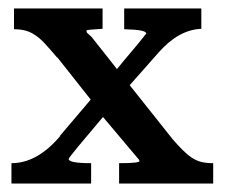

<svg xmlns="http://www.w3.org/2000/svg" viewBox="-20 -433 540 453"><path d="M387 -105 386 -106Q400 -90 411 -79Q422 -68 432.5 -61Q443 -54 454.5 -51Q466 -48 483 -48V0H261V-48Q309 -48 309 -53Q309 -56 303 -62L223 -157L165 -88Q142 -60 142 -58Q142 -48 195 -48V0H7V-48Q68 -48 122 -112H121L194 -198L115 -298V-297Q98 -317 86 -330Q74 -343 62.5 -350.5Q51 -358 39.5 -361Q28 -364 13 -364V-413H222V-365Q184 -363 184 -361Q184 -357 186 -355L196 -346L256 -270Q272 -290 290 -311Q308 -332 322 -350Q325 -353 325 -354Q325 -363 273 -364V-413H455V-365Q402 -363 355 -310L286 -232Z"/></svg>

Font: New Athena Unicode
Style: Bold
Weight: 700
Designer: J. Rusten 1997; rev. by R. Hancock 2001, 2002, rev. by D. Mastronarde 2002-2021
Foundry: Society for Classical Studies (formerly American Philological Association)
Version: Version 5.008